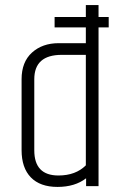

<svg xmlns="http://www.w3.org/2000/svg" viewBox="-20 -733 483 756"><path d="M408 -666V-625H368V0H319V-31Q275 3 206.5 3Q138 3 101.5 -34.5Q65 -72 65 -142V-421Q65 -489 106 -526Q147 -563 211 -563H318V-625H195V-666H318V-713H368V-666ZM318 -517H223Q115 -517 115 -421V-141Q115 -42 210 -42Q278 -42 318 -82Z"/></svg>

Font: Khand Light
Style: Regular
Weight: 300
Designer: Devanagari: Sanchit Sawaria, Jyotish Sonowal; Latin: Satya Rajpurohit
Foundry: Indian Type Foundry
Version: Version 1.101;PS 1.0;hotconv 1.0.78;makeotf.lib2.5.61930; tt